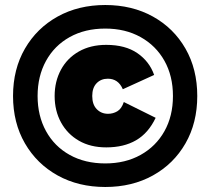

<svg xmlns="http://www.w3.org/2000/svg" viewBox="-20 -735 839 766"><path d="M400 11Q293 11 210 -35Q127 -81 79.5 -163Q32 -245 32 -352Q32 -459 79.5 -541Q127 -623 210 -669Q293 -715 400 -715Q507 -715 590 -669Q673 -623 720 -541Q767 -459 767 -352Q767 -245 720 -163Q673 -81 590 -35Q507 11 400 11ZM400 -83Q480 -83 541 -117Q602 -151 636 -211.5Q670 -272 670 -352Q670 -432 636 -492.5Q602 -553 541 -587Q480 -621 400 -621Q319 -621 258 -587Q197 -553 163.5 -492Q130 -431 130 -352Q130 -273 163.5 -212Q197 -151 258 -117Q319 -83 400 -83ZM404 -147Q341 -147 295 -173.5Q249 -200 223.5 -246.5Q198 -293 198 -352Q198 -410 223 -456.5Q248 -503 294.5 -529.5Q341 -556 404 -556Q480 -556 528 -523Q576 -490 595 -436L470 -379Q452 -421 410 -421Q383 -421 365.5 -403Q348 -385 348 -352Q348 -318 366 -299.5Q384 -281 411 -281Q431 -281 448 -291Q465 -301 474 -328L601 -265Q572 -204 523 -175.5Q474 -147 404 -147Z"/></svg>

Font: Prodigy Sans ExtraBold
Style: Regular
Weight: 800
Designer: Wei Huang
Foundry: Wei Huang
Version: Version 1.003; ttfautohint (v1.8.3)